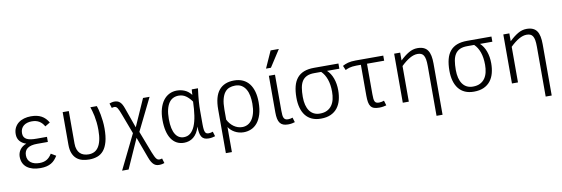

<svg xmlns="http://www.w3.org/2000/svg" viewBox="-64 -1273 5782 1975"><g transform="rotate(-10 2827.5 -285.5)"><path d="M442.9 -82Q428.7 -59.1 412.4 -41Q396 -22.9 374.5 -10.5Q353 2 325.4 8.5Q297.9 15.1 262.2 15.1Q218.3 15.1 182.9 5.4Q147.5 -4.4 122.6 -23.4Q97.7 -42.5 84.2 -71Q70.8 -99.6 70.8 -137.2Q70.8 -156.7 76.9 -175.5Q83 -194.3 94.7 -210.2Q106.4 -226.1 123.3 -238.3Q140.1 -250.5 161.1 -257.8Q120.1 -270.5 95.5 -299.3Q70.8 -328.1 70.8 -372.1Q70.8 -411.1 85.7 -440.2Q100.6 -469.2 125.7 -488.5Q150.9 -507.8 184.6 -517.3Q218.3 -526.9 255.9 -526.9Q322.3 -526.9 365.7 -502.9Q409.2 -479 437 -430.2L384.8 -398.9Q365.2 -435.1 334 -454.6Q302.7 -474.1 255.9 -474.1Q230 -474.1 208 -467.5Q186 -460.9 170.2 -448Q154.3 -435.1 145.3 -415.8Q136.2 -396.5 136.2 -371.1Q136.2 -347.2 145.5 -331.5Q154.8 -315.9 172.6 -306.6Q190.4 -297.4 216.1 -293.7Q241.7 -290 274.9 -290H382.8V-236.8H270Q204.6 -236.8 170.4 -212.9Q136.2 -189 136.2 -139.2Q136.2 -114.3 145.3 -95.5Q154.3 -76.7 170.9 -64Q187.5 -51.3 210.7 -44.7Q233.9 -38.1 262.2 -38.1Q285.6 -38.1 304.4 -43Q323.2 -47.9 338.6 -57.1Q354 -66.4 366.9 -80.3Q379.9 -94.2 391.1 -112.8Z M585.9 -512.2H649.9V-172.9Q649.9 -136.7 659.4 -111.1Q668.9 -85.4 685.5 -69.3Q702.1 -53.2 725.1 -45.7Q748 -38.1 774.9 -38.1Q806.6 -38.1 832.8 -50.5Q858.9 -63 877.4 -90.6Q896 -118.2 906 -161.6Q916 -205.1 916 -267.1Q916 -311 911.9 -348.4Q907.7 -385.7 901.6 -416Q895.5 -446.3 888.2 -470.5Q880.9 -494.6 875 -512.2H942.9Q947.8 -499 954.3 -474.9Q960.9 -450.7 966.8 -418.9Q972.7 -387.2 976.8 -349.9Q981 -312.5 981 -272.9Q981 -189.5 965.6 -133.8Q950.2 -78.1 922.6 -45.2Q895 -12.2 856.4 1.5Q817.9 15.1 772 15.1Q733.4 15.1 699.5 6.1Q665.5 -2.9 640.4 -24.4Q615.2 -45.9 600.6 -81.8Q585.9 -117.7 585.9 -171.9Z M1260.3 -173.8 1183.6 -377.9Q1173.3 -404.8 1165.8 -422.9Q1158.2 -440.9 1151.1 -451.9Q1144 -462.9 1136.2 -467.5Q1128.4 -472.2 1117.7 -472.2Q1111.3 -472.2 1103.3 -470.5Q1095.2 -468.8 1091.3 -466.8L1075.7 -516.1Q1083 -519 1097.9 -522.9Q1112.8 -526.9 1126.5 -526.9Q1144.5 -526.9 1158.7 -522.5Q1172.9 -518.1 1184.6 -507.8Q1196.3 -497.6 1206.1 -480.5Q1215.8 -463.4 1224.6 -438L1299.3 -228L1425.3 -512.2H1493.7L1327.6 -174.8L1415.5 54.2Q1426.3 81.1 1434.6 97.9Q1442.9 114.7 1450.4 124Q1458 133.3 1465.8 136.7Q1473.6 140.1 1483.4 140.1Q1490.2 140.1 1497.3 138.4Q1504.4 136.7 1510.3 134.8L1525.4 185.1Q1515.6 189 1501 191.9Q1486.3 194.8 1469.2 194.8Q1454.6 194.8 1441.2 190.9Q1427.7 187 1415.5 176.5Q1403.3 166 1391.8 147.5Q1380.4 128.9 1369.6 99.1L1288.6 -120.1L1151.4 187H1083.5Z M2086.9 3.9Q2074.2 8.3 2056.2 11.7Q2038.1 15.1 2020 15.1Q1992.2 15.1 1974.1 7.1Q1956.1 -1 1945.6 -18.1Q1935.1 -35.2 1930.4 -61.8Q1925.8 -88.4 1924.8 -125Q1915 -88.4 1898.4 -61.8Q1881.8 -35.2 1860.6 -18.1Q1839.4 -1 1814.2 7.1Q1789.1 15.1 1762.2 15.1Q1719.7 15.1 1686.5 -2.7Q1653.3 -20.5 1630.1 -54.9Q1606.9 -89.4 1595 -139.6Q1583 -189.9 1583 -254.9Q1583 -320.3 1597.7 -370.8Q1612.3 -421.4 1638.4 -456.1Q1664.6 -490.7 1700.7 -508.8Q1736.8 -526.9 1779.8 -526.9Q1822.3 -526.9 1861.1 -510.7Q1899.9 -494.6 1930.2 -455.1Q1931.2 -470.7 1932.1 -485.8Q1933.1 -501 1934.1 -512.2H1999Q1993.2 -467.8 1989.7 -434.6Q1986.3 -401.4 1984.4 -374.8Q1982.4 -348.1 1981.7 -325.7Q1981 -303.2 1981 -280.8V-141.1Q1981 -107.9 1983.6 -87.6Q1986.3 -67.4 1991.9 -56.2Q1997.6 -44.9 2006.6 -41Q2015.6 -37.1 2028.8 -37.1Q2039.6 -37.1 2050.5 -39.6Q2061.5 -42 2071.8 -45.9ZM1770 -42Q1809.6 -42 1838.1 -65.4Q1866.7 -88.9 1885.5 -133.3Q1904.3 -177.7 1913.8 -241.7Q1923.3 -305.7 1925.8 -386.2Q1897.9 -425.8 1865 -449Q1832 -472.2 1789.1 -472.2Q1758.8 -472.2 1732.9 -460Q1707 -447.8 1688.5 -421.4Q1669.9 -395 1659.4 -353Q1648.9 -311 1648.9 -252Q1648.9 -196.8 1657.7 -157.2Q1666.5 -117.7 1682.6 -92Q1698.7 -66.4 1720.9 -54.2Q1743.2 -42 1770 -42Z M2166 194.8V-261.2Q2166 -396.5 2220.2 -461.7Q2274.4 -526.9 2377.9 -526.9Q2430.2 -526.9 2469.7 -508.5Q2509.3 -490.2 2535.6 -456.1Q2562 -421.9 2575.4 -373.3Q2588.9 -324.7 2588.9 -264.2Q2588.9 -189 2572.3 -136Q2555.7 -83 2527.6 -49.3Q2499.5 -15.6 2462.6 -0.2Q2425.8 15.1 2385.7 15.1Q2358.9 15.1 2335 8.5Q2311 2 2291 -9.3Q2271 -20.5 2255.1 -35.4Q2239.3 -50.3 2229 -66.9V194.8ZM2229 -144Q2240.2 -121.1 2256.1 -102.1Q2272 -83 2291.5 -69.1Q2311 -55.2 2333.5 -47.6Q2356 -40 2379.9 -40Q2409.7 -40 2435.5 -53Q2461.4 -65.9 2481 -93Q2500.5 -120.1 2511.7 -161.4Q2522.9 -202.6 2522.9 -259.8Q2522.9 -301.8 2515.9 -340.3Q2508.8 -378.9 2491.9 -408.4Q2475.1 -438 2447.8 -455.6Q2420.4 -473.1 2379.9 -473.1Q2346.2 -473.1 2318.4 -462.4Q2290.5 -451.7 2270.8 -425.8Q2251 -399.9 2240 -356.9Q2229 -314 2229 -249Z M2919.9 3.9Q2908.7 7.8 2889.4 11.5Q2870.1 15.1 2848.6 15.1Q2818.8 15.1 2798.1 7.1Q2777.3 -1 2764.4 -18.3Q2751.5 -35.6 2745.6 -63.2Q2739.7 -90.8 2739.7 -129.9V-512.2H2803.7V-134.8Q2803.7 -108.9 2805.7 -90.3Q2807.6 -71.8 2813.5 -60.1Q2819.3 -48.3 2830.1 -42.7Q2840.8 -37.1 2857.9 -37.1Q2870.1 -37.1 2883.1 -39.6Q2896 -42 2904.8 -45.9ZM2774.9 -589.8H2723.6L2802.7 -766.1H2888.7Z M3466.3 -512.2V-458H3337.4Q3375.5 -423.3 3396 -366.9Q3416.5 -310.5 3416.5 -242.2Q3416.5 -188 3404.3 -140.9Q3392.1 -93.8 3365.2 -59.1Q3338.4 -24.4 3295.4 -4.6Q3252.4 15.1 3191.4 15.1Q3138.2 15.1 3098.4 -2.7Q3058.6 -20.5 3032.2 -54Q3005.9 -87.4 2992.7 -134.5Q2979.5 -181.6 2979.5 -240.2Q2979.5 -308.6 2992.7 -359.6Q3005.9 -410.6 3034.2 -444.6Q3062.5 -478.5 3106.4 -495.4Q3150.4 -512.2 3211.4 -512.2ZM3204.6 -458Q3157.2 -458 3126.5 -443.6Q3095.7 -429.2 3077.6 -401.4Q3059.6 -373.5 3052.5 -332.3Q3045.4 -291 3045.4 -236.8Q3045.4 -190.4 3054.7 -153.8Q3064 -117.2 3082.3 -91.3Q3100.6 -65.4 3127.7 -51.8Q3154.8 -38.1 3190.4 -38.1Q3235.4 -38.1 3266.1 -54Q3296.9 -69.8 3315.9 -96.9Q3335 -124 3343.3 -160.4Q3351.6 -196.8 3351.6 -237.8Q3351.6 -313.5 3331.8 -368.9Q3312 -424.3 3276.4 -458Z M3934.6 -459H3755.4V-141.1Q3755.4 -112.8 3757.3 -94.2Q3759.3 -75.7 3764.9 -64.5Q3770.5 -53.2 3781.2 -48.6Q3792 -43.9 3809.6 -43.9Q3821.8 -43.9 3836.7 -47.1Q3851.6 -50.3 3861.3 -54.2L3876.5 -2.9Q3864.3 1 3843.3 4.4Q3822.3 7.8 3802.2 7.8Q3769 7.8 3747.8 0.5Q3726.6 -6.8 3713.9 -23.9Q3701.2 -41 3696.3 -68.8Q3691.4 -96.7 3691.4 -137.2V-459H3643.6Q3621.1 -459 3603 -456.5Q3585 -454.1 3570.8 -450.2Q3556.6 -446.3 3546.1 -441.7Q3535.6 -437 3528.3 -433.1L3508.3 -480Q3532.7 -494.1 3565.4 -503.2Q3598.1 -512.2 3646.5 -512.2H3934.6Z M4366.7 192.9V-328.1Q4366.7 -369.6 4361.8 -396.7Q4356.9 -423.8 4346.7 -439.5Q4336.4 -455.1 4320.8 -461.4Q4305.2 -467.8 4283.7 -467.8Q4245.6 -467.8 4202.6 -443.4Q4159.7 -418.9 4111.3 -372.1V0H4048.3V-512.2H4111.3V-430.2Q4157.7 -475.1 4201.9 -501Q4246.1 -526.9 4292.5 -526.9Q4330.6 -526.9 4356.9 -515.6Q4383.3 -504.4 4399.4 -481.2Q4415.5 -458 4422.6 -423.3Q4429.7 -388.7 4429.7 -341.8V192.9Z M5064.5 -512.2V-458H4935.5Q4973.6 -423.3 4994.1 -366.9Q5014.6 -310.5 5014.6 -242.2Q5014.6 -188 5002.4 -140.9Q4990.2 -93.8 4963.4 -59.1Q4936.5 -24.4 4893.6 -4.6Q4850.6 15.1 4789.6 15.1Q4736.3 15.1 4696.5 -2.7Q4656.7 -20.5 4630.4 -54Q4604 -87.4 4590.8 -134.5Q4577.6 -181.6 4577.6 -240.2Q4577.6 -308.6 4590.8 -359.6Q4604 -410.6 4632.3 -444.6Q4660.6 -478.5 4704.6 -495.4Q4748.5 -512.2 4809.6 -512.2ZM4802.7 -458Q4755.4 -458 4724.6 -443.6Q4693.8 -429.2 4675.8 -401.4Q4657.7 -373.5 4650.6 -332.3Q4643.6 -291 4643.6 -236.8Q4643.6 -190.4 4652.8 -153.8Q4662.1 -117.2 4680.4 -91.3Q4698.7 -65.4 4725.8 -51.8Q4752.9 -38.1 4788.6 -38.1Q4833.5 -38.1 4864.3 -54Q4895 -69.8 4914.1 -96.9Q4933.1 -124 4941.4 -160.4Q4949.7 -196.8 4949.7 -237.8Q4949.7 -313.5 4929.9 -368.9Q4910.2 -424.3 4874.5 -458Z M5506.8 192.9V-328.1Q5506.8 -369.6 5502 -396.7Q5497.1 -423.8 5486.8 -439.5Q5476.6 -455.1 5460.9 -461.4Q5445.3 -467.8 5423.8 -467.8Q5385.7 -467.8 5342.8 -443.4Q5299.8 -418.9 5251.5 -372.1V0H5188.5V-512.2H5251.5V-430.2Q5297.9 -475.1 5342 -501Q5386.2 -526.9 5432.6 -526.9Q5470.7 -526.9 5497.1 -515.6Q5523.4 -504.4 5539.6 -481.2Q5555.7 -458 5562.7 -423.3Q5569.8 -388.7 5569.8 -341.8V192.9Z"/></g></svg>

Font: Clear Sans Light
Style: Regular
Weight: 300
Foundry: Intel Corporation
Version: Version 1.00